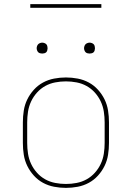

<svg xmlns="http://www.w3.org/2000/svg" viewBox="-20 -904 640 932"><path d="M300 8Q271 8 242.5 2.5Q214 -3 189 -16.5Q164 -30 144.5 -51.5Q125 -73 112.5 -98.5Q100 -124 95.5 -152.5Q91 -181 91 -210V-310Q91 -339 95.5 -367.5Q100 -396 112.5 -421.5Q125 -447 144.5 -468.5Q164 -490 189 -503.5Q214 -517 242.5 -522.5Q271 -528 300 -528Q329 -528 357.5 -522.5Q386 -517 411 -503.5Q436 -490 455.5 -468.5Q475 -447 487.5 -421.5Q500 -396 504.5 -367.5Q509 -339 509 -310V-210Q509 -181 504.5 -152.5Q500 -124 487.5 -98.5Q475 -73 455.5 -51.5Q436 -30 411 -16.5Q386 -3 357.5 2.5Q329 8 300 8ZM300 -11Q326 -11 352 -16Q378 -21 400.5 -33.5Q423 -46 440.5 -65.5Q458 -85 469 -108.5Q480 -132 484 -158Q488 -184 488 -210V-310Q488 -336 484 -362Q480 -388 469 -411.5Q458 -435 440.5 -454.5Q423 -474 400.5 -486.5Q378 -499 352 -504Q326 -509 300 -509Q274 -509 248 -504Q222 -499 199.5 -486.5Q177 -474 159.5 -454.5Q142 -435 131 -411.5Q120 -388 116 -362Q112 -336 112 -310V-210Q112 -184 116 -158Q120 -132 131 -108.5Q142 -85 159.5 -65.5Q177 -46 199.5 -33.5Q222 -21 248 -16Q274 -11 300 -11ZM415 -644Q410 -644 404.5 -645.5Q399 -647 395.5 -650.5Q392 -654 390 -659.5Q388 -665 388 -670Q388 -675 390 -680.5Q392 -686 395.5 -689.5Q399 -693 404.5 -695Q410 -697 415 -697Q420 -697 425.5 -695Q431 -693 434.5 -689.5Q438 -686 439.5 -680.5Q441 -675 441 -670Q441 -665 439.5 -659.5Q438 -654 434.5 -650.5Q431 -647 425.5 -645.5Q420 -644 415 -644ZM185 -644Q180 -644 174.5 -645.5Q169 -647 165.5 -650.5Q162 -654 160 -659.5Q158 -665 158 -670Q158 -675 160 -680.5Q162 -686 165.5 -689.5Q169 -693 174.5 -695Q180 -697 185 -697Q190 -697 195.5 -695Q201 -693 204.5 -689.5Q208 -686 209.5 -680.5Q211 -675 211 -670Q211 -665 209.5 -659.5Q208 -654 204.5 -650.5Q201 -647 195.5 -645.5Q190 -644 185 -644ZM127 -866V-884H472V-866Z"/></svg>

Font: Iosevka Aile Thin
Style: Regular
Weight: 100
Designer: Belleve Invis
Foundry: Belleve Invis
Version: Version 31.1.0; ttfautohint (v1.8.4)